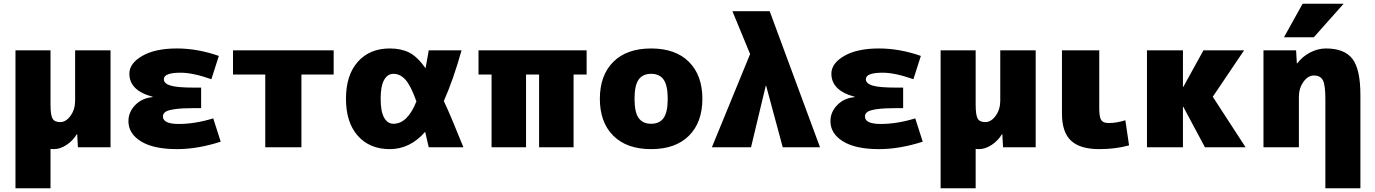

<svg xmlns="http://www.w3.org/2000/svg" viewBox="-20 -790 7376 1030"><path d="M383 -520H573V0H398L394 -70H392Q370 -34 336 -12Q302 10 269 10Q266 10 260 9.5Q254 9 251 9V220H63V-520H251V-230Q251 -172 262 -153.5Q273 -135 303 -135Q334 -135 358.5 -169Q383 -203 383 -250Z M799 -271Q674 -304 674 -395Q674 -450 743 -490Q812 -530 929 -530Q1040 -530 1154 -490L1114 -365Q1015 -400 949 -400Q859 -400 859 -365Q859 -342 894.5 -331Q930 -320 1024 -320H1059V-210H1024Q957 -210 918.5 -204.5Q880 -199 867 -189.5Q854 -180 854 -165Q854 -125 939 -125Q1026 -125 1124 -155L1164 -30Q1041 10 929 10Q804 10 736.5 -31.5Q669 -73 669 -140Q669 -189 705.5 -226.5Q742 -264 799 -269Z M1597 -390V0H1403V-390H1230V-520H1770V-390Z M2071 10Q1963 10 1899.5 -61.5Q1836 -133 1836 -260Q1836 -387 1899.5 -458.5Q1963 -530 2071 -530Q2131 -530 2174.5 -508.5Q2218 -487 2263 -424Q2266 -439 2280 -520H2456Q2412 -363 2361 -248Q2400 -165 2466 0H2280Q2276 -17 2269.5 -45Q2263 -73 2261 -83Q2180 10 2071 10ZM2214 -246Q2184 -330 2155.5 -362Q2127 -394 2091 -394Q2059 -394 2040.5 -361Q2022 -328 2022 -260Q2022 -192 2040.5 -159Q2059 -126 2091 -126Q2166 -126 2214 -246Z M3057 -390V0H2872V-390H2802V0H2617V-390H2547V-520H3127V-390Z M3270 -458Q3342 -530 3473 -530Q3604 -530 3676 -458Q3748 -386 3748 -260Q3748 -134 3676 -62Q3604 10 3473 10Q3342 10 3270 -62Q3198 -134 3198 -260Q3198 -386 3270 -458ZM3406 -157Q3428 -126 3473 -126Q3518 -126 3540 -157Q3562 -188 3562 -260Q3562 -332 3540 -363Q3518 -394 3473 -394Q3428 -394 3406 -363Q3384 -332 3384 -260Q3384 -188 3406 -157Z M4088 -330 4009 0H3799L4004 -500L3909 -730H4109L4379 0H4179L4090 -330Z M4565 -271Q4440 -304 4440 -395Q4440 -450 4509 -490Q4578 -530 4695 -530Q4806 -530 4920 -490L4880 -365Q4781 -400 4715 -400Q4625 -400 4625 -365Q4625 -342 4660.5 -331Q4696 -320 4790 -320H4825V-210H4790Q4723 -210 4684.5 -204.5Q4646 -199 4633 -189.5Q4620 -180 4620 -165Q4620 -125 4705 -125Q4792 -125 4890 -155L4930 -30Q4807 10 4695 10Q4570 10 4502.5 -31.5Q4435 -73 4435 -140Q4435 -189 4471.5 -226.5Q4508 -264 4565 -269Z M5346 -520H5536V0H5361L5357 -70H5355Q5333 -34 5299 -12Q5265 10 5232 10Q5229 10 5223 9.5Q5217 9 5214 9V220H5026V-520H5214V-230Q5214 -172 5225 -153.5Q5236 -135 5266 -135Q5297 -135 5321.5 -169Q5346 -203 5346 -250Z M5877 -520V-210Q5877 -162 5887.5 -146Q5898 -130 5927 -130Q5971 -130 6017 -145L6037 -10Q5963 10 5877 10Q5774 10 5725.5 -35.5Q5677 -81 5677 -180V-520Z M6328 -324 6436 -520H6654L6486 -271L6662 0H6444L6328 -217H6326V0H6133V-520H6326V-324Z M6939 -450Q6967 -487 7008.5 -508.5Q7050 -530 7093 -530Q7192 -530 7235 -474.5Q7278 -419 7278 -280V220H7090V-260Q7090 -335 7076.5 -360Q7063 -385 7028 -385Q6997 -385 6972.5 -351Q6948 -317 6948 -270V0H6758V-520H6933L6937 -450ZM7028 -590H6868L6968 -770H7188Z"/></svg>

Font: Mplus 1p Black
Style: Regular
Weight: 900
Version: Version 1.061